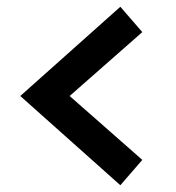

<svg xmlns="http://www.w3.org/2000/svg" viewBox="-20 -533 521 568"><path d="M336 15 40 -249 336 -513 401 -438 186 -249 401 -60Z"/></svg>

Font: Andada SC
Style: Bold
Weight: 700
Designer: Carolina Giovagnoli
Foundry: Carolina Giovagnoli
Version: Version 1.003